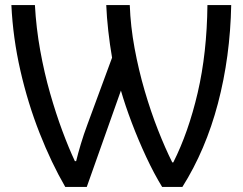

<svg xmlns="http://www.w3.org/2000/svg" viewBox="-20 -734 959 759"><path d="M238 5Q183 -90 136.5 -208Q90 -326 60.5 -455.5Q31 -585 25 -714H118Q123 -623 139 -534.5Q155 -446 178 -365.5Q201 -285 226.5 -216.5Q252 -148 276 -97H281Q288 -126 299.5 -164.5Q311 -203 326 -243L423 -506Q414 -558 408 -612Q402 -666 400 -714H493Q496 -630 512 -543.5Q528 -457 552 -375Q576 -293 604.5 -220.5Q633 -148 661 -92H665Q725 -211 761.5 -367.5Q798 -524 800 -714H894Q890 -509 841.5 -325Q793 -141 701 5H621Q589 -47 558 -113.5Q527 -180 501 -248.5Q475 -317 458 -376L323 5Z"/></svg>

Font: TSCustom
Style: Regular
Weight: 400
Designer: Monotype Design Team
Foundry: Monotype Imaging Inc.
Version: Version 2.004; ttfautohint (v1.8.3) -l 8 -r 50 -G 200 -x 14 